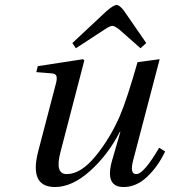

<svg xmlns="http://www.w3.org/2000/svg" viewBox="-20 -740 684 772"><path d="M271 -567 409 -696Q437 -720 449 -720Q461 -720 479 -696L568 -567L545 -546L460 -621Q441 -636 432 -636Q422 -636 400 -621L285 -546ZM126 -450 132 -474 314 -502 319 -497 223 -128Q200 -40 248 -40Q305 -40 364 -112Q423 -184 462 -274Q491 -342 533 -490L622 -502L515 -94Q501 -40 528 -40Q558 -40 620 -146L644 -131Q615 -70 571.5 -29Q528 12 477 12Q400 12 431 -96L464 -210H462Q414 -117 342 -52.5Q270 12 201 12Q96 12 134 -133L203 -397Q210 -420 207.5 -432Q205 -444 188 -445Z"/></svg>

Font: Heuristica
Style: Italic
Weight: 400
Italic angle: -13°
Version: Version 1.0.2